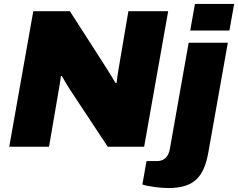

<svg xmlns="http://www.w3.org/2000/svg" viewBox="-20 -745 1209 975"><path d="M946 -590H1145L1169 -725H970ZM27 0H229L278 -286C280 -299 286 -329 289 -358L294 -359C306 -337 324 -308 336 -289L527 0H712L834 -688H632L582 -394C578 -370 575 -351 572 -325L567 -323C551 -350 525 -393 504 -425L335 -688H149ZM833 210C963 210 1015 157 1038 29L1137 -528H938L843 9C836 50 816 73 776 73H724L703 192C733 202 798 210 833 210Z"/></svg>

Font: Archivo Black
Style: Italic
Weight: 900
Italic angle: -10°
Designer: Hector Gatti
Foundry: Omnibus-Type
Version: Version 2.001